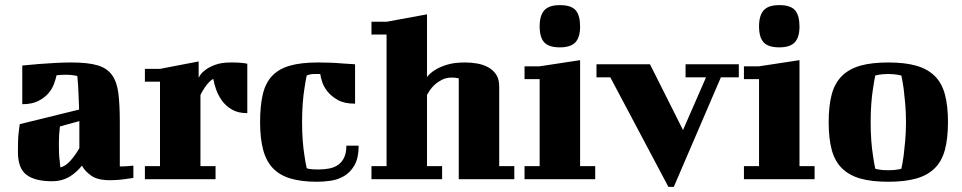

<svg xmlns="http://www.w3.org/2000/svg" viewBox="-20 -700 3758 750"><path d="M448 -50H461Q470 -50 479 -51L501 -53V-5Q483 -2 466 0Q452 2 436 3Q420 4 410 4Q361 4 336 -14Q311 -32 300 -53Q278 -25 249.5 -8.5Q221 8 184 8Q116 8 83 -17.5Q50 -43 50 -106Q50 -128 50.5 -148Q51 -168 53 -183Q55 -201 57 -215L289 -272Q288 -301 287 -325.5Q286 -350 285 -367Q283 -387 282 -403Q279 -404 273 -405Q268 -406 258 -407Q248 -408 234 -408Q225 -408 217 -407.5Q209 -407 201 -406Q198 -392 191 -372.5Q184 -353 169 -335.5Q154 -318 129.5 -305.5Q105 -293 67 -293V-444Q99 -447 132 -450Q161 -452 194 -454Q227 -456 258 -456Q323 -456 360.5 -445Q398 -434 417.5 -407Q437 -380 442.5 -335Q448 -290 448 -223ZM216 -46Q236 -51 254.5 -71.5Q273 -92 290 -121V-227L214 -206Q212 -190 211 -173.5Q210 -157 210 -141Q210 -121 210.5 -104Q211 -87 213 -74Q214 -59 216 -46Z M546 -431H605L756 -460V-396Q757 -399 763.5 -408.5Q770 -418 784.5 -428.5Q799 -439 822.5 -447.5Q846 -456 882 -456Q904 -456 916.5 -455Q929 -454 936 -453Q944 -452 946 -451V-258Q910 -258 886 -272Q862 -286 847 -307Q832 -328 824 -351Q816 -374 813 -392Q804 -387 796 -378.5Q788 -370 781.5 -360.5Q775 -351 770 -342.5Q765 -334 763 -329V-51H822V0H546V-51H605V-381H546Z M1367 -295Q1325 -295 1299.5 -309.5Q1274 -324 1259 -343Q1244 -362 1238 -381.5Q1232 -401 1231 -411H1207Q1200 -411 1195 -410Q1190 -409 1186 -408Q1182 -406 1178 -405Q1173 -381 1169 -353Q1165 -329 1162.5 -295.5Q1160 -262 1160 -223Q1160 -184 1162.5 -151Q1165 -118 1169 -94Q1173 -66 1178 -43Q1182 -41 1189 -40Q1194 -39 1203 -38.5Q1212 -38 1225 -38Q1247 -38 1267 -42Q1287 -46 1301.5 -56.5Q1316 -67 1324.5 -85Q1333 -103 1333 -131H1381Q1381 -83 1365 -55Q1349 -27 1324.5 -12.5Q1300 2 1271.5 6Q1243 10 1219 10Q1158 10 1115.5 -2.5Q1073 -15 1046.5 -42.5Q1020 -70 1008 -114.5Q996 -159 996 -223Q996 -287 1006.5 -331.5Q1017 -376 1043 -403.5Q1069 -431 1112.5 -443.5Q1156 -456 1223 -456Q1247 -456 1272.5 -455Q1298 -454 1319 -452Q1344 -450 1367 -449Z M1431 -615H1490L1648 -644V-399Q1660 -415 1680 -427Q1697 -438 1725.5 -447Q1754 -456 1797 -456Q1820 -456 1843.5 -452Q1867 -448 1886.5 -437.5Q1906 -427 1918 -409Q1930 -391 1930 -362V-51H1989V0H1772V-394Q1770 -394 1766 -395Q1758 -397 1744 -397Q1723 -397 1706.5 -388.5Q1690 -380 1678 -369Q1666 -358 1658.5 -346.5Q1651 -335 1648 -329V-51H1707V0H1431V-51H1490V-565H1431Z M2029 -441H2088L2246 -465V-51H2305V0H2029V-51H2088V-391H2029ZM2088 -597Q2088 -639 2106 -659.5Q2124 -680 2167 -680Q2212 -680 2229 -659.5Q2246 -639 2246 -597Q2246 -554 2227.5 -534.5Q2209 -515 2167 -515Q2124 -515 2106 -534.5Q2088 -554 2088 -597Z M2310 -449H2519L2648 -192L2738 -398H2658V-449H2866V-398H2796L2612 30H2591L2364 -398H2310Z M2886 -441H2945L3103 -465V-51H3162V0H2886V-51H2945V-391H2886ZM2945 -597Q2945 -639 2963 -659.5Q2981 -680 3024 -680Q3069 -680 3086 -659.5Q3103 -639 3103 -597Q3103 -554 3084.5 -534.5Q3066 -515 3024 -515Q2981 -515 2963 -534.5Q2945 -554 2945 -597Z M3381 -223Q3381 -184 3383.5 -150.5Q3386 -117 3390 -93Q3394 -64 3399 -41Q3404 -39 3412 -38Q3425 -35 3450 -35Q3474 -35 3488 -38Q3496 -39 3501 -41Q3506 -64 3510 -93Q3513 -117 3516 -150.5Q3519 -184 3519 -223Q3519 -262 3516 -295Q3513 -328 3510 -353Q3506 -381 3501 -405Q3495 -406 3487 -408Q3480 -409 3470.5 -410Q3461 -411 3450 -411Q3437 -411 3428 -410Q3419 -409 3412 -408Q3404 -406 3399 -405Q3394 -381 3390 -353Q3386 -328 3383.5 -295Q3381 -262 3381 -223ZM3217 -223Q3217 -287 3229 -331.5Q3241 -376 3269 -403.5Q3297 -431 3341 -443.5Q3385 -456 3450 -456Q3514 -456 3558.5 -443.5Q3603 -431 3631 -403.5Q3659 -376 3671 -331.5Q3683 -287 3683 -223Q3683 -159 3671 -114.5Q3659 -70 3631 -42.5Q3603 -15 3558.5 -2.5Q3514 10 3450 10Q3385 10 3341 -2.5Q3297 -15 3269 -42.5Q3241 -70 3229 -114.5Q3217 -159 3217 -223Z"/></svg>

Font: Bigshot One
Style: Regular
Weight: 400
Designer: Gesine Todt
Foundry: Gesine Todt
Version: Version 1.000